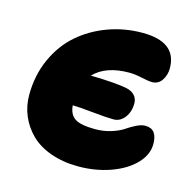

<svg xmlns="http://www.w3.org/2000/svg" viewBox="-86 -635 721 718"><g transform="rotate(15 275.0 -276.5)"><path d="M276.9 -3.9Q217.8 -3.9 169.9 -21Q122.1 -38.1 92.3 -67.6Q62.5 -97.2 46.6 -134.8Q30.8 -172.4 30.8 -214.8Q30.8 -290.5 59.3 -354.2Q87.9 -418 136.2 -460.2Q184.6 -502.4 247.8 -525.6Q311 -548.8 380.9 -548.8Q513.2 -548.8 513.2 -446.8Q513.2 -420.4 499.5 -400.1Q485.8 -379.9 461.9 -379.9Q447.8 -379.9 420.7 -386Q393.6 -392.1 371.1 -392.1Q280.8 -392.1 234.9 -344.2Q333 -342.3 377 -333Q396.5 -328.6 407.7 -316.2Q418.9 -303.7 418.9 -286.1Q418.9 -252.9 401.6 -230.5Q384.3 -208 358.9 -208Q332 -208 276.9 -213.6Q221.7 -219.2 203.1 -219.2H198.2Q201.2 -183.6 224.1 -169.2Q247.1 -154.8 301.8 -154.8Q335.4 -154.8 364.7 -164.3Q394 -173.8 410.6 -185.3Q427.2 -196.8 446.3 -206.3Q465.3 -215.8 481 -215.8Q526.9 -215.8 526.9 -157.2Q526.9 -115.7 492.7 -80.3Q458.5 -44.9 400.9 -24.4Q343.3 -3.9 276.9 -3.9Z"/></g></svg>

Font: Shantell Sans Bouncy
Style: Regular
Weight: 800
Designer: Stephen Nixon, Anya Danilova, Shantell Martin
Foundry: Arrow Type
Version: Version 1.006;[9816181b4]